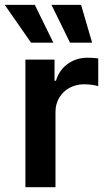

<svg xmlns="http://www.w3.org/2000/svg" viewBox="-46 -778 443 798"><path d="M59.6 -530.3H180.7V-442.4H186.5Q200.2 -487.3 235.8 -512.7Q271.5 -538.1 317.4 -538.1Q344.7 -538.1 362.3 -535.2V-419.9Q354 -422.9 336.9 -425.3Q319.8 -427.7 304.7 -427.7Q270.5 -427.7 243.2 -413.1Q215.8 -398.4 200.2 -372.1Q184.6 -345.7 184.6 -312.5V0H59.6ZM-26.4 -757.8H98.6L175.8 -600.6H83ZM168 -757.8H291L336.9 -600.6H245.1Z"/></svg>

Font: Pretendard SemiBold
Style: Regular
Weight: 600
Designer: Base glyphs from Inter by Rasmus Andersson; Hangeul glyphs from Noto Sans CJK(Source Han Sans) by Jang Soo-young and Kan
Foundry: Kil Hyung-jin
Version: Version 1.309